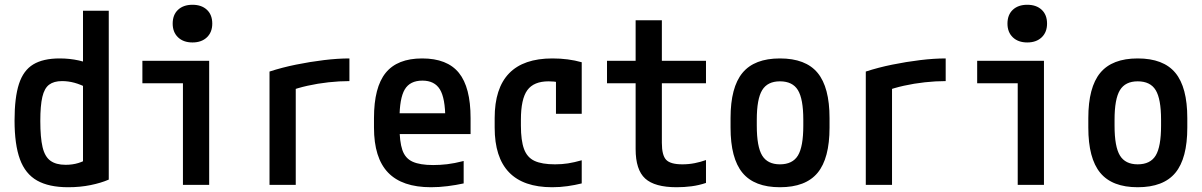

<svg xmlns="http://www.w3.org/2000/svg" viewBox="-20 -775 5040 805"><path d="M266 10Q185 10 135.5 -18Q86 -46 63.5 -107.5Q41 -169 41 -270Q41 -366 59.5 -423Q78 -480 119.5 -505Q161 -530 230 -530Q272 -530 310.5 -521.5Q349 -513 383 -495L351 -404Q318 -421 292 -428Q266 -435 240 -435Q206 -435 186 -420Q166 -405 157.5 -368.5Q149 -332 149 -268Q149 -198 158.5 -158Q168 -118 191.5 -101Q215 -84 255 -84Q284 -84 308.5 -91.5Q333 -99 352 -112L328 -59V-730H436V-22Q404 -8 360 1Q316 10 266 10Z M747 0V-426H577V-520H857V0ZM787 -597Q749 -597 726.5 -618.5Q704 -640 704 -676Q704 -713 726.5 -734Q749 -755 787 -755Q825 -755 847.5 -734Q870 -713 870 -676Q870 -640 847.5 -618.5Q825 -597 787 -597Z M1110 -475Q1162 -492 1221 -504Q1280 -516 1338 -523Q1396 -530 1445 -530V-435Q1403 -435 1357.5 -430Q1312 -425 1269.5 -415.5Q1227 -406 1193 -393L1220 -444V0H1110Z M1787 10Q1666 10 1607 -51.5Q1548 -113 1548 -240V-280Q1548 -409 1597 -469.5Q1646 -530 1750 -530Q1855 -530 1904 -469.5Q1953 -409 1953 -280V-213H1601V-300H1868L1847 -271V-276Q1847 -363 1824.5 -400Q1802 -437 1751 -437Q1699 -437 1677 -400Q1655 -363 1655 -276V-245Q1655 -181 1667 -146Q1679 -111 1710 -97Q1741 -83 1796 -83Q1825 -83 1855 -86.5Q1885 -90 1924 -100V-6Q1892 1 1856.5 5.5Q1821 10 1787 10Z M2295 10Q2054 10 2054 -240V-280Q2054 -530 2296 -530Q2363 -530 2419 -514V-298H2311V-499L2366 -418Q2346 -426 2324 -430Q2302 -434 2280 -434Q2218 -434 2191 -397Q2164 -360 2164 -273V-248Q2164 -186 2177 -150.5Q2190 -115 2221 -100.5Q2252 -86 2307 -86Q2336 -86 2361.5 -90Q2387 -94 2419 -103V-6Q2391 1 2359.5 5.5Q2328 10 2295 10Z M2817 10Q2725 10 2685 -26.5Q2645 -63 2645 -150V-426H2525V-520H2645V-690H2755V-520H2940V-426H2755V-176Q2755 -124 2773 -105Q2791 -86 2841 -86Q2868 -86 2893 -91Q2918 -96 2940 -104V-8Q2910 2 2879.5 6Q2849 10 2817 10Z M3250 10Q3143 10 3093 -50.5Q3043 -111 3043 -240V-280Q3043 -409 3093 -469.5Q3143 -530 3250 -530Q3358 -530 3408 -469.5Q3458 -409 3458 -280V-240Q3458 -111 3408 -50.5Q3358 10 3250 10ZM3250 -86Q3303 -86 3325.5 -123Q3348 -160 3348 -248V-273Q3348 -360 3325.5 -397Q3303 -434 3250 -434Q3198 -434 3175.5 -397Q3153 -360 3153 -273V-248Q3153 -160 3175.5 -123Q3198 -86 3250 -86Z M3610 -475Q3662 -492 3721 -504Q3780 -516 3838 -523Q3896 -530 3945 -530V-435Q3903 -435 3857.5 -430Q3812 -425 3769.5 -415.5Q3727 -406 3693 -393L3720 -444V0H3610Z M4247 0V-426H4077V-520H4357V0ZM4287 -597Q4249 -597 4226.5 -618.5Q4204 -640 4204 -676Q4204 -713 4226.5 -734Q4249 -755 4287 -755Q4325 -755 4347.5 -734Q4370 -713 4370 -676Q4370 -640 4347.5 -618.5Q4325 -597 4287 -597Z M4750 10Q4643 10 4593 -50.5Q4543 -111 4543 -240V-280Q4543 -409 4593 -469.5Q4643 -530 4750 -530Q4858 -530 4908 -469.5Q4958 -409 4958 -280V-240Q4958 -111 4908 -50.5Q4858 10 4750 10ZM4750 -86Q4803 -86 4825.5 -123Q4848 -160 4848 -248V-273Q4848 -360 4825.5 -397Q4803 -434 4750 -434Q4698 -434 4675.5 -397Q4653 -360 4653 -273V-248Q4653 -160 4675.5 -123Q4698 -86 4750 -86Z"/></svg>

Font: M PLUS Code Latin Medium
Style: Regular
Weight: 500
Designer: Coji Morishita
Foundry: UNDERFOREST DESIGN
Version: Version 1.002; ttfautohint (v1.8.3)